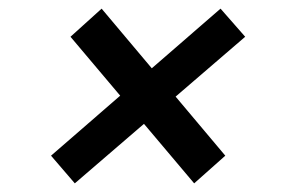

<svg xmlns="http://www.w3.org/2000/svg" viewBox="-20 -520 669 444"><path d="M429 -96 143 -435 215 -500 501 -160ZM153 -96 98 -160 490 -500 547 -435Z"/></svg>

Font: Figtree SemiBold
Style: Italic
Weight: 600
Italic angle: -9.5°
Foundry: Erik Kennedy
Version: Version 2.001;gftools[0.9.30]